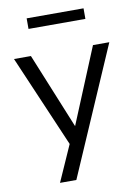

<svg xmlns="http://www.w3.org/2000/svg" viewBox="-94 -742 712 984"><g transform="rotate(-10 262.0 -250.0)"><path d="M137 180 228 -25V10L15 -486H103L277 -60H250L426 -486H511L222 180ZM115 -625V-680H411V-625Z"/></g></svg>

Font: NunitoSans1
Style: Book
Weight: 400
Designer: Vernon Adams
Foundry: Vernon Adams
Version: Version 3.101;gftools[0.9.27]